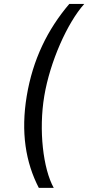

<svg xmlns="http://www.w3.org/2000/svg" viewBox="-20 -781 436 949"><path d="M112.2 -306.8C82.4 -127.8 106.5 21.3 171.9 147.7H245.7C193.2 54 170.5 -137.8 198.9 -306.8C227.3 -475.9 312.5 -667.6 396.3 -761.4H322.4C214.5 -634.9 142 -485.8 112.2 -306.8Z"/></svg>

Font: Riot Sans 2.0
Style: Italic
Weight: 400
Italic angle: -9.39999°
Designer: Rasmus Andersson
Foundry: rsms
Version: Version 3.006;hotconv 1.0.109;makeotfexe 2.5.65596